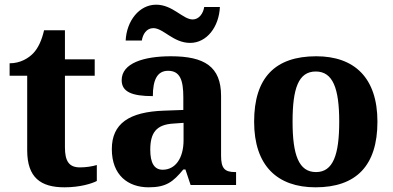

<svg xmlns="http://www.w3.org/2000/svg" viewBox="-20 -789 1677 819"><path d="M255 10C322 10 372 -6 393 -17V-85C372 -79 347 -75 321 -75C274 -75 257 -102 257 -161V-466H384V-536H257V-660H168C158 -616 142 -583 122 -562C102 -541 67 -519 21 -519V-466H96V-148C96 -31 154 10 255 10Z M791 -606C862 -606 914 -674 918 -759H851C847 -732 829 -706 802 -706C760 -706 717 -769 646 -769C574 -769 520 -700 516 -616H585C589 -643 605 -669 634 -669C677 -669 719 -606 791 -606ZM614 10C689 10 718 -13 762 -66H771L793 0H987V-55H983C938 -55 923 -71 923 -125V-380C923 -505 852 -549 709 -549C594 -549 499 -520 499 -447C499 -397 543 -379 632 -379C632 -447 650 -487 697 -487C748 -487 762 -447 762 -374V-320L680 -317C531 -312 457 -262 457 -153C457 -42 526 10 614 10ZM674 -65C638 -65 621 -94 621 -150C621 -221 645 -258 721 -262L763 -265V-191C763 -114 728 -65 674 -65Z M1326 10C1499 10 1590 -82 1590 -270C1590 -458 1491 -549 1329 -549C1154 -549 1064 -458 1064 -270C1064 -82 1163 10 1326 10ZM1328 -55C1254 -55 1228 -129 1228 -270C1228 -412 1253 -484 1327 -484C1400 -484 1427 -412 1427 -270C1427 -129 1401 -55 1328 -55Z"/></svg>

Font: Noto Serif Hentaigana Bold
Style: Regular
Weight: 700
Designer: Kazuhiro Yamada
Foundry: nipponia
Version: Version 1.000